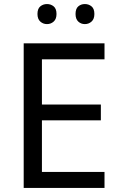

<svg xmlns="http://www.w3.org/2000/svg" viewBox="-20 -928 596 948"><path d="M496 0H97V-714H496V-635H187V-412H478V-334H187V-79H496ZM165 -859Q165 -885 179 -896.5Q193 -908 212 -908Q231 -908 245 -896.5Q259 -885 259 -859Q259 -834 245 -821.5Q231 -809 212 -809Q193 -809 179 -821.5Q165 -834 165 -859ZM353 -859Q353 -885 366.5 -896.5Q380 -908 399 -908Q418 -908 432 -896.5Q446 -885 446 -859Q446 -834 432 -821.5Q418 -809 399 -809Q380 -809 366.5 -821.5Q353 -834 353 -859Z"/></svg>

Font: Noto Kufi Arabic
Style: Regular
Weight: 400
Designer: Monotype Design Team, David Williams, Khaled Hosny
Foundry: Google LLC
Version: Version 2.109; ttfautohint (v1.8.4.7-5d5b)